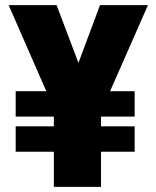

<svg xmlns="http://www.w3.org/2000/svg" viewBox="-20 -727 608 747"><path d="M200.2 -707H13.7L160.2 -372.1H41V-273.4H189.5V-235.4H41V-136.7H189.5V0H373V-136.7H503.9V-235.4H373V-273.4H503.9V-372.1H408.2L555.7 -707H369.1L285.2 -482.4Z"/></svg>

Font: Pretendard Black
Style: Regular
Weight: 900
Designer: Base glyphs from Inter by Rasmus Andersson; Hangeul glyphs from Noto Sans CJK(Source Han Sans) by Jang Soo-young and Kan
Foundry: Kil Hyung-jin
Version: Version 1.309;Glyphs 3.2 (3225)